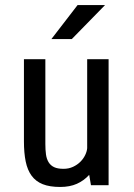

<svg xmlns="http://www.w3.org/2000/svg" viewBox="-20 -735 531 762"><path d="M341 0 334 -41Q313 -18 285 -5.5Q257 7 219 7Q177 7 149.5 -4Q122 -15 105.5 -37.5Q89 -60 82 -94Q75 -128 75 -174V-500H160V-164Q160 -140 162.5 -122Q165 -104 173 -91Q181 -78 195 -71.5Q209 -65 232 -65Q253 -65 270 -73Q287 -81 299 -93Q311 -105 318 -119.5Q325 -134 326 -147V-500H411V0ZM184 -580 288 -715H397L265 -580Z"/></svg>

Font: Share
Style: Regular
Weight: 400
Designer: Ralph du Carrois
Version: Version 1.002